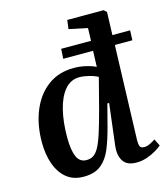

<svg xmlns="http://www.w3.org/2000/svg" viewBox="-115 -858 845 963"><g transform="rotate(-15 307.5 -376.5)"><path d="M201 14Q148 14 113 -14.5Q78 -43 60 -93Q42 -143 42 -206Q42 -298 72 -370.5Q102 -443 158 -484.5Q214 -526 292 -526Q325 -526 356.5 -518.5Q388 -511 406 -501L409 -584H254L257 -635H412L414 -701L318 -721L324 -767H513L527 -754L523 -635H615L613 -584H522L506 -92Q506 -70 511 -60.5Q516 -51 533 -51Q547 -51 562.5 -58.5Q578 -66 591 -75L609 -39Q598 -29 577 -16.5Q556 -4 529.5 5Q503 14 476 14Q425 14 406 -17Q387 -48 393 -96L419 -310L410 -311L379 -192Q364 -135 345 -88Q326 -41 292.5 -13.5Q259 14 201 14ZM236 -63Q256 -63 271 -72Q286 -81 299.5 -104.5Q313 -128 327.5 -172.5Q342 -217 361 -288L403 -450Q383 -461 356 -467.5Q329 -474 308 -474Q263 -474 232.5 -438.5Q202 -403 186.5 -340.5Q171 -278 171 -198Q171 -132 186 -97.5Q201 -63 236 -63Z"/></g></svg>

Font: Literata 36pt SemiBold
Style: Italic
Weight: 600
Italic angle: -2°
Designer: Latin by Veronika Burian and Jose Scaglione. Greek by Irene Vlachou. Cyrillic by Vera Evstafieva
Foundry: TypeTogether
Version: Version 3.002